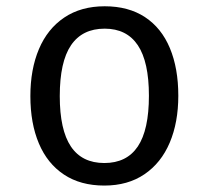

<svg xmlns="http://www.w3.org/2000/svg" viewBox="-20 -571 655 603"><path d="M540 -270.3Q540 -186.7 513.1 -123.1Q486.2 -59.5 433.8 -23.8Q381.5 11.8 307.7 11.8Q232.8 11.8 180.8 -22.8Q128.7 -57.4 102.1 -120.5Q75.4 -183.6 75.4 -269.2Q75.4 -353.3 102.3 -416.9Q129.2 -480.5 181.8 -515.9Q234.4 -551.3 308.7 -551.3Q383.6 -551.3 435.4 -517.2Q487.2 -483.1 513.6 -419.7Q540 -356.4 540 -270.3ZM167.7 -269.2Q167.7 -163.1 202.6 -111Q237.4 -59 307.7 -59Q377.9 -59 412.8 -111Q447.7 -163.1 447.7 -270.3Q447.7 -376.9 412.8 -429Q377.9 -481 308.7 -481Q238.5 -481 203.1 -429Q167.7 -376.9 167.7 -269.2Z"/></svg>

Font: Fira Code Fixed
Style: Regular
Weight: 400
Monospace: yes
Designer: Carrois Corporate, Edenspiekermann AG, Nikita Prokopov
Foundry: Carrois Corporate, Edenspiekermann AG, Nikita Prokopov
Version: Version 5.002